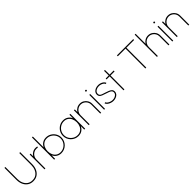

<svg xmlns="http://www.w3.org/2000/svg" viewBox="526 -2656 4575 4575"><g transform="rotate(-45 2813.5 -368.5)"><path d="M325 13Q241 13 181.8 -28Q122.5 -69 91.2 -138.2Q60 -207.5 60 -292V-700H90V-292Q90 -217 117 -154.5Q144 -92 196.5 -54.5Q249 -17 325 -17Q402 -17 454.2 -55Q506.5 -93 533.2 -155.5Q560 -218 560 -292V-700H590V-292Q590 -207.5 558.8 -138.2Q527.5 -69 468.2 -28Q409 13 325 13Z M710 0V-500H740V-412.5Q767.5 -458.5 815 -486.2Q862.5 -514 919.5 -514Q949 -514 976 -506.5L963 -478.5Q941 -484 919.5 -484Q870 -484 829.2 -459.8Q788.5 -435.5 764.2 -395Q740 -354.5 740 -304.5V0Z M1270 -514Q1342.5 -514 1402.2 -478.5Q1462 -443 1497.5 -383Q1533 -323 1533 -250Q1533 -195.5 1512.5 -148Q1492 -100.5 1455.8 -64.2Q1419.5 -28 1372 -7.5Q1324.5 13 1270 13Q1197.5 13 1145.2 -22.8Q1093 -58.5 1066 -117V0H1036V-750H1066V-384Q1093 -442.5 1145.2 -478.2Q1197.5 -514 1270 -514ZM1270 -17Q1334.5 -17 1387.5 -48.5Q1440.5 -80 1471.8 -133Q1503 -186 1503 -250Q1503 -316 1470.8 -369Q1438.5 -422 1385.5 -453Q1332.5 -484 1270 -484Q1205.5 -484 1160.2 -452.2Q1115 -420.5 1091.5 -367.2Q1068 -314 1068 -250Q1068 -185 1092 -132.2Q1116 -79.5 1161.2 -48.2Q1206.5 -17 1270 -17Z M2050 -500H2080V0H2050V-117Q2023 -58.5 1971 -22.8Q1919 13 1846 13Q1791.5 13 1744 -7.5Q1696.5 -28 1660.2 -64.2Q1624 -100.5 1603.5 -148Q1583 -195.5 1583 -250Q1583 -323 1618.5 -383Q1654 -443 1713.8 -478.5Q1773.5 -514 1846 -514Q1919 -514 1971 -478.2Q2023 -442.5 2050 -384ZM1846 -17Q1910.5 -17 1955.8 -48.5Q2001 -80 2024.5 -133Q2048 -186 2048 -250Q2048 -315.5 2024 -368.5Q2000 -421.5 1954.8 -452.8Q1909.5 -484 1846 -484Q1781.5 -484 1728.5 -452.5Q1675.5 -421 1644.2 -367.8Q1613 -314.5 1613 -250Q1613 -184.5 1645.2 -131.8Q1677.5 -79 1730.5 -48Q1783.5 -17 1846 -17Z M2619 -304.5V0H2589V-304.5Q2589 -354.5 2564.8 -395Q2540.5 -435.5 2499.8 -459.8Q2459 -484 2409.5 -484Q2360 -484 2319.2 -459.8Q2278.5 -435.5 2254.2 -395Q2230 -354.5 2230 -304.5V0H2200V-500H2230V-412.5Q2257.5 -458.5 2305 -486.2Q2352.5 -514 2409.5 -514Q2467.5 -514 2515 -485.8Q2562.5 -457.5 2590.8 -410Q2619 -362.5 2619 -304.5Z M2719 -500H2749V0H2719ZM2734.5 -605Q2725 -605 2718.2 -611.2Q2711.5 -617.5 2711.5 -627Q2711.5 -637 2718.2 -643Q2725 -649 2734.5 -649Q2743.5 -649 2750 -643Q2756.5 -637 2756.5 -627Q2756.5 -617.5 2750 -611.2Q2743.5 -605 2734.5 -605Z M3029 10Q2986 10 2945.2 -4.5Q2904.5 -19 2874.5 -43.5Q2844.5 -68 2834 -98L2862 -110Q2871.5 -83 2899.2 -62.8Q2927 -42.5 2962.2 -31.2Q2997.5 -20 3029 -20Q3068 -20 3102 -33.8Q3136 -47.5 3157 -72Q3178 -96.5 3178 -129Q3178 -163 3156.2 -182.8Q3134.5 -202.5 3100.2 -215Q3066 -227.5 3029 -239Q2971.5 -257 2931.2 -273Q2891 -289 2870 -312.8Q2849 -336.5 2849 -378Q2849 -420.5 2874.5 -451.8Q2900 -483 2941 -500Q2982 -517 3029 -517Q3091.5 -517 3141.8 -489.2Q3192 -461.5 3210 -418L3184 -403Q3173.5 -429.5 3148.8 -448.2Q3124 -467 3092.2 -477Q3060.5 -487 3029 -487Q2989.5 -487 2955.2 -473.8Q2921 -460.5 2900 -436Q2879 -411.5 2879 -378Q2879 -343.5 2896.8 -325.2Q2914.5 -307 2948 -295.5Q2981.5 -284 3029 -269Q3076 -254 3116.8 -237.5Q3157.5 -221 3182.8 -195.8Q3208 -170.5 3208 -129Q3208 -86.5 3182.8 -55.2Q3157.5 -24 3116.5 -7Q3075.5 10 3029 10Z M3541 -470H3404L3403 0H3373L3374 -470H3271V-500H3374L3373 -657H3403L3404 -500H3541Z M4399 -700V-670H4139V0H4109V-670H3850V-700Z M4918 -304.5V0H4888V-304.5Q4888 -354.5 4863.8 -395Q4839.5 -435.5 4798.8 -459.8Q4758 -484 4708.5 -484Q4659 -484 4618.2 -459.8Q4577.5 -435.5 4553.2 -395Q4529 -354.5 4529 -304.5V0H4499V-750H4529V-412.5Q4556.5 -458.5 4604 -486.2Q4651.5 -514 4708.5 -514Q4766.5 -514 4814 -485.8Q4861.5 -457.5 4889.8 -410Q4918 -362.5 4918 -304.5Z M5018 -500H5048V0H5018ZM5033.5 -605Q5024 -605 5017.2 -611.2Q5010.5 -617.5 5010.5 -627Q5010.5 -637 5017.2 -643Q5024 -649 5033.5 -649Q5042.5 -649 5049 -643Q5055.5 -637 5055.5 -627Q5055.5 -617.5 5049 -611.2Q5042.5 -605 5033.5 -605Z M5587 -304.5V0H5557V-304.5Q5557 -354.5 5532.8 -395Q5508.5 -435.5 5467.8 -459.8Q5427 -484 5377.5 -484Q5328 -484 5287.2 -459.8Q5246.5 -435.5 5222.2 -395Q5198 -354.5 5198 -304.5V0H5168V-500H5198V-412.5Q5225.5 -458.5 5273 -486.2Q5320.5 -514 5377.5 -514Q5435.5 -514 5483 -485.8Q5530.5 -457.5 5558.8 -410Q5587 -362.5 5587 -304.5Z"/></g></svg>

Font: Urbanist Thin
Style: Regular
Weight: 100
Designer: Corey Hu
Foundry: Corey Hu
Version: Version 1.330; ttfautohint (v1.8.4.7-5d5b)